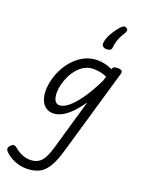

<svg xmlns="http://www.w3.org/2000/svg" viewBox="-335 -958 1172 1579"><g transform="rotate(20 251.5 -168.0)"><path d="M104 519Q57 519 11.5 502Q-34 485 -71 453Q-92 436 -94.5 420Q-97 404 -79 387Q-63 371 -50 373Q-37 375 -20 390Q6 412 39.5 426.5Q73 441 110 441Q152 441 180.5 424.5Q209 408 229 371.5Q249 335 267 273L393 -164Q351 -103 310.5 -62.5Q270 -22 231.5 -2.5Q193 17 157 17Q121 17 94 -2Q67 -21 52.5 -56.5Q38 -92 38 -140Q38 -187 51.5 -239Q65 -291 92 -340.5Q119 -390 158 -430.5Q197 -471 247 -495Q297 -519 359 -519Q389 -519 422 -511Q455 -503 486 -488V-491Q491 -505 501 -510Q511 -515 529 -515Q559 -515 568 -506Q577 -497 571 -477L352 277Q324 374 290 426.5Q256 479 211.5 499Q167 519 104 519ZM183 -63Q219 -63 263 -99Q307 -135 356 -205Q405 -275 454 -377L466 -416Q431 -431 402 -435.5Q373 -440 348 -440Q307 -440 272.5 -421.5Q238 -403 211.5 -372Q185 -341 166.5 -303Q148 -265 138.5 -226.5Q129 -188 129 -155Q129 -128 135 -107Q141 -86 153.5 -74.5Q166 -63 183 -63ZM485 -850Q497 -844 498 -833Q499 -822 492 -810Q474 -783 463 -760.5Q452 -738 445 -714Q438 -690 435 -660Q434 -644 422.5 -636.5Q411 -629 392 -629Q370 -629 358.5 -640Q347 -651 349 -670Q353 -709 378 -753Q403 -797 436 -834Q450 -849 461 -853.5Q472 -858 485 -850Z"/></g></svg>

Font: Playwrite AU NSW
Style: Regular
Weight: 400
Designer: Veronika Burian, José Scaglione
Foundry: TypeTogether
Version: Version 1.002